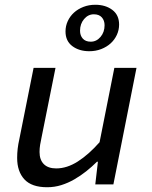

<svg xmlns="http://www.w3.org/2000/svg" viewBox="-20 -774 640 806"><path d="M178 12Q113 12 82.5 -21Q52 -54 52 -111Q52 -150 61 -189L121 -489H213L155 -200Q151 -182 148.5 -166.5Q146 -151 146 -136Q146 -103 164 -85Q182 -67 216 -67Q261 -67 306.5 -96Q352 -125 398 -177L460 -489H553L456 0H380L391 -95H387Q366 -74 342 -55Q318 -36 292 -21Q266 -6 237.5 3Q209 12 178 12ZM355 -559Q312 -559 283.5 -580.5Q255 -602 255 -642Q255 -665 264.5 -685.5Q274 -706 290.5 -721Q307 -736 330 -745Q353 -754 380 -754Q423 -754 451.5 -732.5Q480 -711 480 -671Q480 -648 470.5 -627.5Q461 -607 444.5 -592Q428 -577 405 -568Q382 -559 355 -559ZM361 -599Q385 -599 402 -619Q419 -639 419 -668Q419 -688 407.5 -701Q396 -714 374 -714Q350 -714 333 -694Q316 -674 316 -645Q316 -625 327.5 -612Q339 -599 361 -599Z"/></svg>

Font: Source Code Pro Medium
Style: Italic
Weight: 500
Italic angle: -11°
Monospace: yes
Designer: Paul D. Hunt, Teo Tuominen
Foundry: Adobe Systems Incorporated
Version: Version 1.050;PS 1.000;hotconv 16.6.51;makeotf.lib2.5.65220